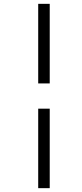

<svg xmlns="http://www.w3.org/2000/svg" viewBox="-20 -889 427 1000"><path d="M179 -869H239V-454.5H179ZM179 -323H239V91H179Z"/></svg>

Font: Merriweather 96pt Medium
Style: Italic
Weight: 500
Italic angle: -7.8°
Version: Version 2.101